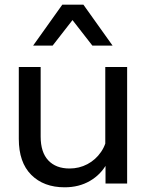

<svg xmlns="http://www.w3.org/2000/svg" viewBox="-20 -781 627 817"><path d="M521 0H429V-96L428 -124V-496H521ZM437 -212 456 -192Q460 -131 434.5 -84.5Q409 -38 362.5 -11Q316 16 255 16Q166 16 113 -37Q60 -90 60 -190V-496H153V-200Q153 -133 185.5 -98.5Q218 -64 276 -64Q317 -64 352 -82.5Q387 -101 410 -134.5Q433 -168 437 -212ZM459 -587H373L250 -745H327L204 -587H121L245 -761H335Z"/></svg>

Font: Wix Madefor Display Medium
Style: Regular
Weight: 500
Designer: Dalton Maag Ltd
Foundry: Dalton Maag Ltd
Version: Version 3.100